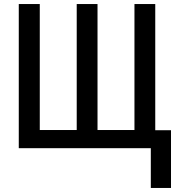

<svg xmlns="http://www.w3.org/2000/svg" viewBox="-20 -734 888 951"><path d="M827 -89V197H727V0H73V-714H177V-90H360V-714H463V-90H646V-714H749V-89Z"/></svg>

Font: Avrile Sans Condensed Medium
Style: Regular
Weight: 500
Width: 3
Designer: Monotype Design Team
Foundry: Monotype Imaging Inc.
Version: Version 2.001;September 10, 2019;FontCreator 11.5.0.2425 64-